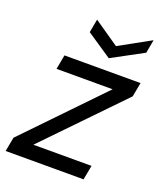

<svg xmlns="http://www.w3.org/2000/svg" viewBox="-141 -790 736 875"><g transform="rotate(20 227.0 -352.5)"><path d="M-9 0 4 -69 353 -431H81L94 -501H463L450 -432L100 -70H382L369 0ZM452 -705 440 -640 288 -558 166 -640 178 -705 300 -621Z"/></g></svg>

Font: DM Sans 18pt
Style: Italic
Weight: 400
Italic angle: -10°
Designer: Colophon Foundry, Jonny Pinhorn
Foundry: Colophon Foundry
Version: Version 4.004;gftools[0.9.30]